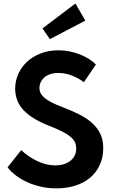

<svg xmlns="http://www.w3.org/2000/svg" viewBox="-20 -1047 645 1082"><path d="M297.3 14.5Q254.1 14.5 213.2 5.7Q172.3 -3.2 136.4 -19.1Q100.5 -35 71.4 -56.8Q42.3 -78.6 22.7 -104.1L99.5 -200.9Q142.7 -160.9 192.5 -138Q242.3 -115 291.8 -115Q317.3 -115 338.9 -121.6Q360.5 -128.2 376.1 -140.5Q391.8 -152.7 400.7 -170.2Q409.5 -187.7 409.5 -209.5Q409.5 -229.5 402.3 -245.5Q395 -261.4 377.5 -276.1Q360 -290.9 331.4 -305.5Q302.7 -320 260 -336.8Q208.6 -356.8 171.8 -379.3Q135 -401.8 111.4 -427.7Q87.7 -453.6 76.6 -483.4Q65.5 -513.2 65.5 -547.7Q65.5 -590.5 82.7 -629.5Q100 -668.6 131.8 -698.4Q163.6 -728.2 208.9 -745.9Q254.1 -763.6 309.5 -763.6Q341.8 -763.6 372.7 -757.3Q403.6 -750.9 431.1 -740Q458.6 -729.1 481.6 -714.5Q504.5 -700 520.5 -683.6L452.7 -583.6Q423.6 -606.4 385.7 -621.1Q347.7 -635.9 307.7 -635.9Q282.7 -635.9 263 -629.1Q243.2 -622.3 229.8 -610.5Q216.4 -598.6 209.3 -583.4Q202.3 -568.2 202.3 -550.9Q202.3 -535.5 209.1 -521.8Q215.9 -508.2 231.1 -495.2Q246.4 -482.3 271.4 -469.5Q296.4 -456.8 332.7 -443.2Q386.4 -422.7 428.9 -400.9Q471.4 -379.1 500.9 -352Q530.5 -325 546.1 -291.1Q561.8 -257.3 561.8 -212.7Q561.8 -159.1 542 -116.8Q522.3 -74.5 487.3 -45.2Q452.3 -15.9 403.6 -0.7Q355 14.5 297.3 14.5ZM405 -1027.3 460.9 -930.9 260.9 -826.4 219.5 -886.8Z"/></svg>

Font: Spartan
Style: Bold
Weight: 700
Designer: Matt Bailey, Mirko Velimirovic
Foundry: Matt Bailey
Version: Version 1.005